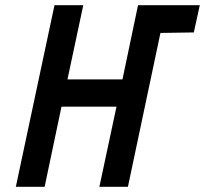

<svg xmlns="http://www.w3.org/2000/svg" viewBox="-20 -720 790 740"><path d="M563 -700 540 -593H596L727 -595L750 -700ZM452 -414H240L301 -700H190L41 0H152L217 -309H429L363 0H473L621 -700H512Z"/></svg>

Font: Advent Pro
Style: Italic
Weight: 400
Italic angle: -12°
Designer: VivaRado, Andreas Kalpakidis
Foundry: VivaRado, Andreas Kalpakidis
Version: Version 3.000